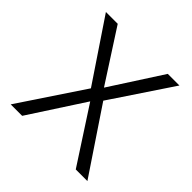

<svg xmlns="http://www.w3.org/2000/svg" viewBox="-147 -651 770 770"><g transform="rotate(45 238.5 -266.0)"><path d="M202 -273 28 -532H95L237 -312L379 -532H445L272 -273L455 0H389L237 -234L85 0H20Z"/></g></svg>

Font: Noto Sans Display Light
Style: Regular
Weight: 300
Designer: Monotype Design Team
Foundry: Monotype Imaging Inc.
Version: Version 2.003